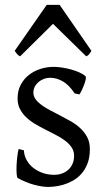

<svg xmlns="http://www.w3.org/2000/svg" viewBox="-20 -738 426 773"><path d="M341.8 -138.2Q341.8 -103.5 332 -78.9Q322.3 -54.2 306.6 -37.1Q291 -20 272 -9.8Q252.9 0.5 234.4 5.9Q215.8 11.2 199.5 12.9Q183.1 14.6 173.8 14.6Q150.4 14.6 117.4 5.9Q84.5 -2.9 51.8 -21Q48.3 -22.5 47.1 -36.9Q45.9 -51.3 46.6 -70.1Q47.4 -88.9 49.6 -107.9Q51.8 -127 55.2 -138.2L76.2 -132.8Q77.1 -112.3 86.9 -94.2Q96.7 -76.2 113 -63Q129.4 -49.8 151.1 -42Q172.9 -34.2 198.2 -34.2Q215.8 -34.2 230.5 -39.8Q245.1 -45.4 255.9 -55.4Q266.6 -65.4 272.5 -79.6Q278.3 -93.8 278.3 -110.8Q278.3 -130.4 267.8 -145.5Q257.3 -160.6 240.2 -173.1Q223.1 -185.5 201.4 -196.5Q179.7 -207.5 157.2 -219.2Q136.7 -229.5 117.7 -241.2Q98.6 -252.9 83.7 -267.6Q68.8 -282.2 59.8 -300.3Q50.8 -318.4 50.8 -341.8Q50.8 -372.1 63 -395.8Q75.2 -419.4 95.5 -435.5Q115.7 -451.7 141.8 -460.2Q168 -468.8 195.8 -468.8Q210.9 -468.8 229.2 -466.1Q247.6 -463.4 265.4 -458.5Q283.2 -453.6 298.8 -446.8Q314.5 -439.9 324.2 -431.2Q327.1 -428.2 325 -418Q322.8 -407.7 318.1 -395.5Q313.5 -383.3 308.1 -372.6Q302.7 -361.8 299.8 -357.9L280.8 -361.8Q257.3 -397 232.2 -410.9Q207 -424.8 183.1 -424.8Q167 -424.8 154.3 -419.4Q141.6 -414.1 132.6 -405.5Q123.5 -397 118.9 -386.7Q114.3 -376.5 114.3 -366.2Q114.3 -350.6 123.5 -338.1Q132.8 -325.7 147.9 -314.7Q163.1 -303.7 182.4 -293.7Q201.7 -283.7 222.2 -272.9Q243.2 -262.2 264.6 -250Q286.1 -237.8 303.2 -221.9Q320.3 -206.1 331.1 -185.8Q341.8 -165.5 341.8 -138.2ZM348.1 -533.2Q342.3 -523.9 338.9 -519.5Q335.4 -515.1 327.1 -511.2L193.4 -642.1L61 -511.2Q57.1 -513.2 54.4 -515.1Q51.8 -517.1 49.6 -519.5Q47.4 -522 44.9 -525.4Q42.5 -528.8 39.1 -533.2L168 -718.3H220.2Z"/></svg>

Font: Gentium Kaktovik
Style: Regular
Weight: 400
Designer: J. Victor Gaultney and Annie Olsen
Foundry: SIL International
Version: Version 1.102; 2013; Maintenance release